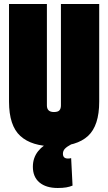

<svg xmlns="http://www.w3.org/2000/svg" viewBox="-20 -720 539 958"><path d="M25 -213V-700H214V-194Q214 -161 249 -161Q269 -161 276.5 -169.5Q284 -178 284 -194V-700H475V-213Q475 -93 419 -41.5Q363 10 248 10Q138 10 81.5 -41.5Q25 -93 25 -213ZM268 218Q210 218 177 190.5Q144 163 144 112Q144 67 170.5 34Q197 1 238 -13L339 -2Q313 12 303.5 22.5Q294 33 294 47Q294 71 319 71Q328 71 335 69L342 206Q328 212 310.5 215Q293 218 268 218Z"/></svg>

Font: Georama Condensed Black
Style: Regular
Weight: 900
Width: 3
Designer: Jean-Baptiste Levee
Foundry: Production Type
Version: Version 1.000